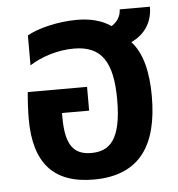

<svg xmlns="http://www.w3.org/2000/svg" viewBox="-47 -628 633 684"><g transform="rotate(-5 270.0 -286.0)"><path d="M261 12C427 12 493 -92 493 -266C493 -353 476 -422 437 -464C489 -488 514 -532 514 -584H406C405 -558 392 -540 372 -527C339 -550 298 -560 250 -560C183 -560 110 -542 72 -520V-413C114 -440 173 -459 231 -459C330 -459 369 -399 369 -264C369 -122 327 -83 261 -83C199 -83 169 -118 169 -218V-234H266V-319H54C51 -289 49 -250 49 -223C49 -65 118 12 261 12Z"/></g></svg>

Font: Noto Sans Thai SemCond SemBd
Style: Regular
Weight: 600
Width: 4
Designer: Monotype Design Team
Foundry: Monotype Imaging Inc.
Version: Version 2.002